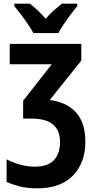

<svg xmlns="http://www.w3.org/2000/svg" viewBox="-20 -786 517 1046"><path d="M423 -547V-456L251 -241Q343 -230 394 -173.5Q445 -117 445 -14Q445 101 377.5 170.5Q310 240 183 240Q126 240 85 229Q44 218 16 205V82Q48 99 88 110.5Q128 122 171 122Q241 122 274 86Q307 50 307 -12Q307 -75 269.5 -107.5Q232 -140 148 -140H106V-237L262 -436H33V-547ZM162 -606Q151 -626 132.5 -653.5Q114 -681 94 -707.5Q74 -734 58 -753V-766H143Q162 -751 184.5 -730Q207 -709 229 -684Q252 -711 274 -730Q296 -749 317 -766H401V-753Q386 -734 366 -708Q346 -682 327.5 -654.5Q309 -627 298 -606Z"/></svg>

Font: Noto Sans Condensed
Style: Bold
Weight: 700
Width: 3
Designer: Monotype Design Team
Foundry: Monotype Imaging Inc.
Version: Version 2.013; ttfautohint (v1.8.4.7-5d5b)